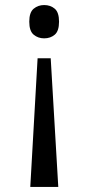

<svg xmlns="http://www.w3.org/2000/svg" viewBox="-20 -561 351 761"><path d="M181 -330 211 180H100L129 -330ZM155 -541Q180 -541 197 -526.5Q214 -512 214 -475Q214 -438 197 -423.5Q180 -409 155 -409Q131 -409 113.5 -423.5Q96 -438 96 -475Q96 -512 113.5 -526.5Q131 -541 155 -541Z"/></svg>

Font: Noto Serif SemiCondensed
Style: Regular
Weight: 400
Width: 4
Designer: Monotype Design Team
Foundry: Monotype Imaging Inc.
Version: Version 2.013